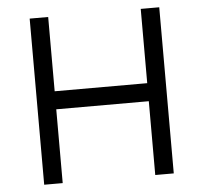

<svg xmlns="http://www.w3.org/2000/svg" viewBox="-51 -753 853 806"><g transform="rotate(-5 376.0 -350.0)"><path d="M103 0V-700H181V-387H571V-700H649V0H571V-311H181V0Z"/></g></svg>

Font: Lexend Deca Light
Style: Regular
Weight: 300
Designer: Bonnie Shaver-Troup, Thomas Jockin
Foundry: Lexend
Version: Version 1.008; ttfautohint (v1.8.4.7-5d5b)